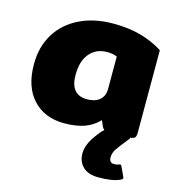

<svg xmlns="http://www.w3.org/2000/svg" viewBox="-106 -587 830 898"><g transform="rotate(15 309.0 -138.5)"><path d="M575 -431V-31Q575 -14 569 -7.5Q563 -1 546 0Q548 5 543 9Q505 56 493.5 74Q482 92 482 112Q482 139 506 139Q520 139 528 135Q534 133 535 133Q539 133 542 140L563 185Q565 189 565 191Q565 197 553 202Q518 218 451 218Q401 218 375.5 193Q350 168 350 129Q350 101 364.5 72Q379 43 411 6Q418 -1 421 -3Q415 -8 411 -15L398 -45Q369 -14 328.5 0.5Q288 15 230 15Q136 15 79.5 -45.5Q23 -106 23 -216Q23 -300 61.5 -363Q100 -426 170.5 -460.5Q241 -495 333 -495Q409 -495 467.5 -478.5Q526 -462 575 -431ZM388 -350Q369 -359 340 -359Q287 -359 255.5 -322Q224 -285 224 -218Q224 -121 305 -121Q344 -121 366 -140Q388 -159 388 -194Z"/></g></svg>

Font: Mitr SemiBold
Style: Regular
Weight: 600
Designer: Thanarat Vachiruckul
Foundry: Cadson Demak
Version: Version 1.003